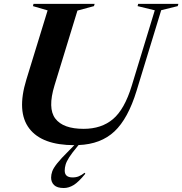

<svg xmlns="http://www.w3.org/2000/svg" viewBox="-20 -735 938 988"><path d="M313 143Q313 178 353.5 178Q371.5 178 385.5 172.2Q399.5 166.5 415.5 154L419 159Q384 202 359 217.2Q334 232.5 308 232.5Q274 232.5 258.5 217.5Q243 202.5 243 179Q243 163.5 248.8 147Q254.5 130.5 273.8 106Q293 81.5 334 41L362.5 12Q196 12 130.5 -74Q65 -160 115.5 -325L225 -681.5L149.5 -703.5L152.5 -715H467L463.5 -703.5L378.5 -680.5L260.5 -295.5Q224.5 -178 264.5 -125Q304.5 -72 410.5 -72Q502 -72 561.5 -122.2Q621 -172.5 658 -294L776.5 -682L688 -703.5L691 -715H898L894.5 -703.5L809.5 -682.5L683 -268.5Q639 -124.5 569 -58.8Q499 7 384 11.5L378.5 18.5Q350.5 52 336.2 74.2Q322 96.5 317.5 112.5Q313 128.5 313 143Z"/></svg>

Font: Newsreader 72pt SemiBold
Style: Italic
Weight: 600
Italic angle: -17°
Designer: Hugues Gentile
Foundry: Production Type
Version: Version 1.003; ttfautohint (v1.8.3)